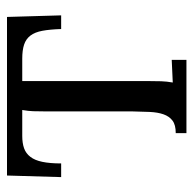

<svg xmlns="http://www.w3.org/2000/svg" viewBox="-22 -518 540 535"><g transform="rotate(-90 247.5 -250.0)"><path d="M434.6 -349.1Q433.6 -380.4 429.7 -401.4Q425.8 -422.4 416.3 -434.8Q406.7 -447.3 391.1 -452.4Q375.5 -457.5 352.1 -457.5H289.6V-106Q289.6 -85.9 289.1 -70.6Q288.6 -55.2 285.6 -38.1L348.6 -41V0H144.5V-29.8Q167.5 -29.8 179.4 -38.8Q191.4 -47.9 197 -64Q202.6 -80.1 203.6 -102.5Q204.6 -125 205.1 -151.9V-394Q205.1 -414.1 205.6 -427.2Q206.1 -440.4 209 -457.5H136.7Q116.7 -457.5 102.3 -452.4Q87.9 -447.3 78.4 -434.8Q68.8 -422.4 64.5 -401.4Q60.1 -380.4 60.1 -349.1H22L26.4 -500H468.3L472.7 -349.1Z"/></g></svg>

Font: Lora
Style: Regular
Weight: 400
Designer: Olga Karpushina, Alexei Vanyashin
Foundry: Cyreal (www.cyreal.org, a@cyreal.org)
Version: Version 1.014